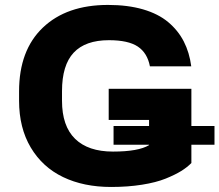

<svg xmlns="http://www.w3.org/2000/svg" viewBox="-20 -741 881 771"><path d="M56.6 -336.4V-374Q56.6 -539.1 152.1 -630.1Q247.6 -721.2 413.6 -721.2Q493.2 -721.2 554.4 -703.4Q615.7 -685.5 655.5 -652.1Q695.3 -618.7 718 -574.5Q740.7 -530.3 748 -474.6H582Q571.8 -528.3 533.4 -554Q495.1 -579.6 417.5 -579.6Q322.8 -579.6 275.9 -529.5Q229 -479.5 229 -375V-336.4Q229 -234.9 281.5 -183.6Q334 -132.3 433.6 -132.3Q535.6 -132.3 578.6 -158.2V-159.7H436V-234.9H578.6V-259.3H416.5V-384.3H748.5V-234.9H841.3V-159.7H748.5V-86.4Q731.9 -69.3 707.5 -54.2Q683.1 -39.1 645 -23.7Q606.9 -8.3 550.3 0.7Q493.7 9.8 426.3 9.8Q315.9 9.8 233.2 -30Q150.4 -69.8 103.5 -148.7Q56.6 -227.5 56.6 -336.4Z"/></svg>

Font: Bert Sans Black
Style: Regular
Weight: 900
Designer: Christian Robertson, Adam Twardoch, & Cristiano Sobral
Foundry: Google
Version: Version 12.135;January 10, 2020;FontCreator 12.0.0.2547 64-b